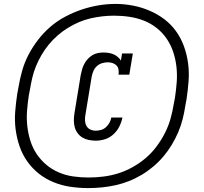

<svg xmlns="http://www.w3.org/2000/svg" viewBox="-20 -833 1040 980"><path d="M469 -115Q451 -115 433.5 -118.5Q416 -122 401.5 -130.5Q387 -139 376.5 -153Q366 -167 361.5 -183.5Q357 -200 357 -218.5Q357 -237 360 -255L392 -450Q395 -465 399 -479Q403 -493 410 -506.5Q417 -520 427.5 -531.5Q438 -543 451 -551Q464 -559 478.5 -562Q493 -565 507 -565Q521 -565 534 -563Q547 -561 559 -556Q571 -551 581 -542.5Q591 -534 597 -524L603 -560H658L640 -452H585Q587 -465 585 -477.5Q583 -490 575 -498.5Q567 -507 555 -511Q543 -515 530 -515Q516 -515 501 -510.5Q486 -506 474.5 -495.5Q463 -485 457 -471Q451 -457 448 -442L416 -247Q413 -232 414 -217Q415 -202 421.5 -190Q428 -178 441 -172Q454 -166 469 -166Q483 -166 496.5 -170Q510 -174 521 -184Q532 -194 539 -207Q546 -220 548 -233H605Q600 -209 589 -187Q578 -165 559 -147.5Q540 -130 516.5 -122.5Q493 -115 469 -115ZM431 127Q385 127 340 120.5Q295 114 253.5 97Q212 80 178.5 53.5Q145 27 120 -8Q95 -43 80.5 -84.5Q66 -126 60 -171Q54 -216 57.5 -262Q61 -308 68 -354L74 -386Q81 -429 93 -471.5Q105 -514 125.5 -553.5Q146 -593 174.5 -630Q203 -667 238 -697Q273 -727 314 -748.5Q355 -770 396.5 -784Q438 -798 482 -805.5Q526 -813 569 -813Q614 -813 658.5 -804.5Q703 -796 744.5 -778Q786 -760 820 -734Q854 -708 879 -673Q904 -638 919 -596.5Q934 -555 940 -510Q946 -465 942.5 -418.5Q939 -372 932 -326L926 -294Q921 -260 912.5 -226Q904 -192 890 -159Q876 -126 857 -94.5Q838 -63 814.5 -35Q791 -7 762.5 17Q734 41 702 60Q670 79 636.5 92Q603 105 569 112.5Q535 120 500 123.5Q465 127 431 127ZM432 73Q471 73 509.5 68Q548 63 584.5 51.5Q621 40 657 20Q693 0 724 -26.5Q755 -53 779.5 -86Q804 -119 822 -154.5Q840 -190 850.5 -227.5Q861 -265 867 -303L873 -334Q879 -374 882 -414Q885 -454 880.5 -493Q876 -532 864 -568Q852 -604 831 -635Q810 -666 780.5 -689.5Q751 -713 716 -727Q681 -741 642 -747Q603 -753 563 -753Q532 -753 501.5 -749.5Q471 -746 441 -739Q411 -732 382 -719.5Q353 -707 325.5 -690Q298 -673 273.5 -651.5Q249 -630 228.5 -605Q208 -580 192 -552.5Q176 -525 164 -496Q152 -467 145 -437Q138 -407 133 -377L127 -346Q121 -306 118 -266.5Q115 -227 119.5 -188Q124 -149 135.5 -113Q147 -77 167.5 -46.5Q188 -16 216.5 8Q245 32 280 47Q315 62 353.5 67.5Q392 73 432 73Z"/></svg>

Font: Iosevka Etoile Light Oblique
Style: Regular
Weight: 300
Italic angle: -9°
Designer: Belleve Invis
Foundry: Belleve Invis
Version: Version 15.5.2; ttfautohint (v1.8.4)